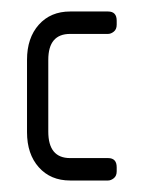

<svg xmlns="http://www.w3.org/2000/svg" viewBox="-20 -314 248 334"><path d="M168 0H102Q68 0 47.5 -23Q27 -46 27 -84V-210Q27 -248 47.5 -271Q68 -294 102 -294H168Q183 -294 183 -278V-271Q183 -263 178 -259Q173 -255 168 -255H102Q64 -255 64 -210V-85Q64 -39 102 -39H168Q183 -39 183 -23V-16Q183 -8 178 -4Q173 0 168 0Z"/></svg>

Font: Chathura
Style: Bold
Weight: 700
Designer: Appaji Ambarisha Darbha
Foundry: Aditya Fonts
Version: Version 1.002 2016